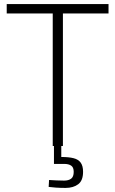

<svg xmlns="http://www.w3.org/2000/svg" viewBox="-20 -717 566 943"><path d="M239 0V-651H13V-697H513V-651H289V0ZM302 206Q278 206 255 204.5Q232 203 219 201L221 167Q234 168 256.5 169Q279 170 295 170Q317 170 329.5 160.5Q342 151 342 127Q342 105 329.5 96.5Q317 88 295 88H245V-1H281V54Q318 54 341.5 60Q365 66 376.5 82Q388 98 388 127Q388 170 364 188Q340 206 302 206Z"/></svg>

Font: Cairo Play Light
Style: Regular
Weight: 300
Version: Version 3.119